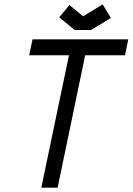

<svg xmlns="http://www.w3.org/2000/svg" viewBox="-20 -865 611 885"><path d="M363.3 -790 453.1 -844.7 491.2 -782.2 399.4 -726.6H324.2L252.9 -785.2L299.8 -841.8ZM129.9 -683.6H571.3L556.2 -610.4H372.6L245.6 0H170.4L297.9 -610.4H114.7Z"/></svg>

Font: Anka/Coder Condensed
Style: Italic
Weight: 400
Width: 4
Italic angle: -12°
Monospace: yes
Version: Version 001.100